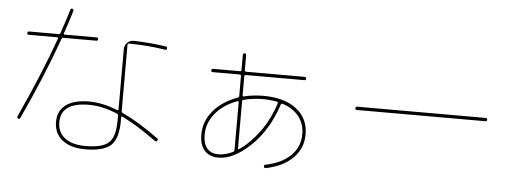

<svg xmlns="http://www.w3.org/2000/svg" viewBox="-53 -962 3107 1161"><g transform="rotate(5 1500.0 -381.5)"><path d="M674 -190Q674 -199 666 -202Q574 -240 494 -240Q324 -240 324 -120Q324 -58 368.5 -24Q413 10 494 10Q597 10 635.5 -26Q674 -62 674 -160ZM304 -120Q304 -188 353 -224Q402 -260 494 -260Q574 -260 666 -223Q674 -221 674 -229V-593Q674 -616 690.5 -633Q707 -650 730 -649Q837 -646 925 -632Q936 -630 934 -620Q932 -610 923 -612Q817 -629 702 -630Q694 -630 694 -621V-220Q694 -211 702 -208Q798 -164 922 -74Q930 -69 924 -60Q918 -51 910 -57Q791 -143 702 -186Q694 -190 694 -181V-160Q694 -53 650 -11.5Q606 30 494 30Q405 30 354.5 -10Q304 -50 304 -120ZM69 -133Q193 -402 272 -623Q274 -630 266 -630H94Q84 -630 84 -640Q84 -650 94 -650H273Q281 -650 284 -657Q303 -711 331 -802Q335 -813 344 -810Q353 -807 350 -797Q327 -720 305 -658Q303 -650 311 -650H504Q514 -650 514 -640Q514 -630 504 -630H304Q296 -630 293 -622Q211 -391 87 -125Q83 -116 74 -120Q65 -124 69 -133Z M1540 -366Q1476 -366 1421 -351Q1414 -350 1414 -341V-56Q1414 -48 1422 -53Q1486 -96 1542 -172.5Q1598 -249 1630 -349Q1632 -356 1624 -358Q1582 -366 1540 -366ZM1206 -120Q1206 -67 1230 -38.5Q1254 -10 1300 -10Q1340 -10 1388 -33Q1394 -36 1394 -45V-334Q1394 -342 1386 -340Q1303 -310 1254.5 -251.5Q1206 -193 1206 -120ZM1186 -120Q1186 -201 1240 -265Q1294 -329 1385 -361Q1394 -365 1394 -372V-493Q1394 -502 1385 -502H1222Q1212 -502 1212 -512Q1212 -522 1222 -522H1385Q1394 -522 1394 -531V-622Q1394 -632 1404 -632Q1414 -632 1414 -622V-531Q1414 -522 1423 -522H1778Q1788 -522 1788 -512Q1788 -502 1778 -502H1423Q1414 -502 1414 -493V-378Q1414 -370 1421 -372Q1479 -386 1540 -386Q1667 -386 1740.5 -329.5Q1814 -273 1814 -176Q1814 -91 1755 -32Q1696 27 1592 48Q1582 50 1580 40Q1578 30 1588 28Q1686 8 1740 -45Q1794 -98 1794 -176Q1794 -238 1759 -282.5Q1724 -327 1660 -348Q1651 -350 1649 -343Q1597 -185 1495 -87.5Q1393 10 1300 10Q1246 10 1216 -24Q1186 -58 1186 -120Z M2110 -350Q2100 -350 2100 -360Q2100 -370 2110 -370H2890Q2900 -370 2900 -360Q2900 -350 2890 -350Z"/></g></svg>

Font: Rounded Mplus 1c Thin
Style: Regular
Weight: 250
Version: Version 1.059.20150529